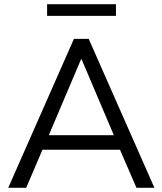

<svg xmlns="http://www.w3.org/2000/svg" viewBox="-20 -889 769 909"><path d="M19 0 330 -705H400L711 0H626L539 -201L579 -180H149L190 -201L104 0ZM364 -609 203 -230 179 -249H549L527 -230L366 -609ZM203 -814V-869H529V-814Z"/></svg>

Font: NunitoSans1
Style: Book
Weight: 400
Designer: Vernon Adams
Foundry: Vernon Adams
Version: Version 3.101;gftools[0.9.27]